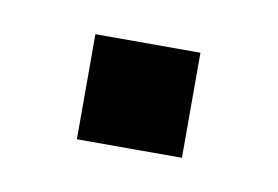

<svg xmlns="http://www.w3.org/2000/svg" viewBox="-30 -440 261 180"><g transform="rotate(10 100.0 -350.0)"><path d="M50 -300H150V-400H50Z"/></g></svg>

Font: Matrix Sans Video
Style: Regular
Weight: 400
Designer: Brad Neil
Version: Version 1.100